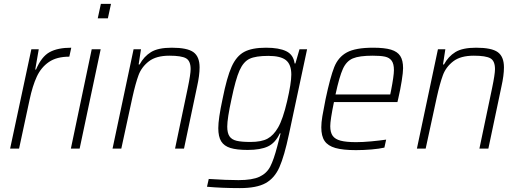

<svg xmlns="http://www.w3.org/2000/svg" viewBox="-20 -763 2663 986"><path d="M141 -510H179L161 -406H165Q193 -472 234.5 -495Q276 -518 346 -518L336 -472Q271 -472 231 -444.5Q191 -417 169 -369.5Q147 -322 132 -251L78 0H32Z M482 -669 498 -743H550L534 -669ZM344 0 451 -510H497L389 0Z M666 -510H704L692 -432H697Q719 -473 755.5 -495.5Q792 -518 862 -518Q942 -518 973.5 -495Q1005 -472 1005 -417Q1005 -376 992 -318L925 0H879L944 -310Q959 -382 959 -408Q959 -450 935.5 -463.5Q912 -477 850 -477Q782 -477 744.5 -448Q707 -419 691.5 -377Q676 -335 660 -263L603 0H558Z M1043 196 1052 156Q1144 162 1205 162Q1276 162 1313 144.5Q1350 127 1368 92Q1386 57 1404 -12Q1419 -69 1421 -78H1417Q1394 -29 1356 -11Q1318 7 1252 7Q1196 7 1163.5 -3Q1131 -13 1116 -37Q1101 -61 1101 -105Q1101 -153 1123 -255Q1145 -366 1169.5 -420.5Q1194 -475 1234 -496.5Q1274 -518 1346 -518Q1413 -518 1450 -500Q1487 -482 1493 -437H1497L1518 -510H1557L1464 -74Q1440 39 1415 95.5Q1390 152 1344 177.5Q1298 203 1212 203Q1118 203 1043 196ZM1408 -108Q1433 -151 1454.5 -243.5Q1476 -336 1476 -380Q1476 -432 1448.5 -454Q1421 -476 1358 -476Q1293 -476 1261.5 -461Q1230 -446 1210 -401Q1190 -356 1169 -255Q1147 -154 1147 -113Q1147 -80 1158.5 -63Q1170 -46 1195 -40Q1220 -34 1266 -34Q1323 -34 1354 -51Q1385 -68 1408 -108Z M1630 -109Q1630 -134 1635.5 -166.5Q1641 -199 1652 -254Q1676 -367 1696.5 -418.5Q1717 -470 1761.5 -494Q1806 -518 1896 -518Q1955 -518 1988 -508Q2021 -498 2035.5 -475.5Q2050 -453 2050 -413Q2050 -392 2043 -347.5Q2036 -303 2025 -256L2021 -239H1695Q1676 -147 1676 -115Q1676 -83 1688.5 -65.5Q1701 -48 1729.5 -40.5Q1758 -33 1809 -33Q1843 -33 1886 -37Q1929 -41 1963 -46L1954 -5Q1929 1 1888 4.5Q1847 8 1808 8Q1741 8 1702.5 -3Q1664 -14 1647 -39Q1630 -64 1630 -109ZM1984 -278 1988 -297Q2003 -374 2003 -403Q2003 -435 1991.5 -451Q1980 -467 1957.5 -472Q1935 -477 1894 -477Q1825 -477 1792 -463Q1759 -449 1741 -409.5Q1723 -370 1703 -278Z M2229 -510H2267L2255 -432H2260Q2282 -473 2318.5 -495.5Q2355 -518 2425 -518Q2505 -518 2536.5 -495Q2568 -472 2568 -417Q2568 -376 2555 -318L2488 0H2442L2507 -310Q2522 -382 2522 -408Q2522 -450 2498.5 -463.5Q2475 -477 2413 -477Q2345 -477 2307.5 -448Q2270 -419 2254.5 -377Q2239 -335 2223 -263L2166 0H2121Z"/></svg>

Font: Saira Semi Condensed ExtraLight
Style: Italic
Weight: 200
Width: 4
Italic angle: -12°
Designer: Hector Gatti with collaboration of the Omnibus-Type team
Foundry: Omnibus-Type
Version: Version 1.001; ttfautohint (v1.8)